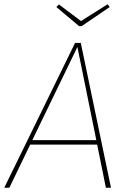

<svg xmlns="http://www.w3.org/2000/svg" viewBox="-29 -883 606 903"><path d="M469 0 428 -203H113L15 0H-9L324 -681H351L493 0ZM123 -224H424L335 -662ZM477 -863 487 -850 355 -760H343L236 -850L248 -862L352 -784Z"/></svg>

Font: Fira Sans Thin
Style: Italic
Weight: 250
Italic angle: -8°
Designer: Carrois Corporate & Edenspiekermann AG
Foundry: Carrois Corporate GbR & Edenspiekermann AG
Version: Version 4.203